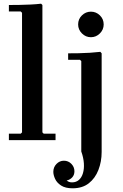

<svg xmlns="http://www.w3.org/2000/svg" viewBox="-20 -757 663 1037"><path d="M28 0V-35H92L99 -42V-688L92 -695H28V-730Q54 -730 84.5 -730.5Q115 -731 145.5 -732.5Q176 -734 202 -737L209 -730V-42L216 -35H280V0ZM372 260Q333 260 310 245Q287 230 277.5 209Q268 188 268 171Q268 146 285 128.5Q302 111 325 111Q349 111 365.5 128Q382 145 382 168Q382 188 370 201Q358 214 340 218Q345 222 352 225Q359 228 369 228Q391 228 406 215Q421 202 428 178.5Q435 155 433 125Q431 95 419 61V-427L412 -434H348V-469Q374 -469 404.5 -469.5Q435 -470 465.5 -472Q496 -474 522 -477L529 -469V64Q529 116 511.5 161Q494 206 459.5 233Q425 260 372 260ZM471 -556Q443 -556 422.5 -576.5Q402 -597 402 -625Q402 -654 422.5 -674Q443 -694 471 -694Q499 -694 519.5 -674Q540 -654 540 -625Q540 -597 519.5 -576.5Q499 -556 471 -556Z"/></svg>

Font: Brygada 1918 SemiBold
Style: Regular
Weight: 600
Designer: Mateusz Machalski | Borys Kosmynka | Przemek Hoffer
Foundry: NIEPODLEGLA 2018
Version: Version 3.006